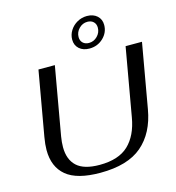

<svg xmlns="http://www.w3.org/2000/svg" viewBox="-134 -1053 1078 1177"><g transform="rotate(-15 405.5 -465.0)"><path d="M74 -210Q74 -245 82 -291L154 -700H258L182 -268Q176 -232 176 -201Q176 -122 221.5 -80Q267 -38 366 -38Q487 -38 549.5 -97.5Q612 -157 631 -268L707 -700H811L739 -291Q714 -146 623 -68Q532 10 358 10Q210 10 142 -46.5Q74 -103 74 -210ZM401 -823Q401 -854 418 -881Q435 -908 463.5 -924Q492 -940 525 -940Q565 -940 589.5 -918Q614 -896 614 -860Q614 -812 578 -777.5Q542 -743 490 -743Q450 -743 425.5 -765Q401 -787 401 -823ZM572 -854Q572 -877 557.5 -891Q543 -905 519 -905Q488 -905 465.5 -882Q443 -859 443 -828Q443 -805 457.5 -791Q472 -777 496 -777Q527 -777 549.5 -800Q572 -823 572 -854Z"/></g></svg>

Font: Fahkwang
Style: Italic
Weight: 400
Italic angle: -10°
Version: Version 1.000; ttfautohint (v1.6)